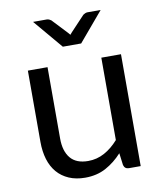

<svg xmlns="http://www.w3.org/2000/svg" viewBox="-82 -782 722 856"><g transform="rotate(-10 279.0 -354.0)"><path d="M487 -506.5V0H434Q415 0 410 -18.5L403 -73Q370 -36.5 329 -14.2Q288 8 235 8Q193.5 8 161.8 -5.8Q130 -19.5 108.5 -44.5Q87 -69.5 76.2 -105Q65.5 -140.5 65.5 -183.5V-506.5H154.5V-183.5Q154.5 -126 180.8 -94.5Q207 -63 261 -63Q300.5 -63 334.8 -81.8Q369 -100.5 398 -133.5V-506.5ZM432 -716.5 320.5 -584.5H237.5L126 -716.5H187.5Q193.5 -716.5 199 -714Q204.5 -711.5 207.5 -709L271.5 -641Q274 -638.5 275.8 -636Q277.5 -633.5 280 -631Q282.5 -633.5 284.2 -636Q286 -638.5 288.5 -641L352.5 -709Q356 -711.5 361.5 -714Q367 -716.5 372.5 -716.5Z"/></g></svg>

Font: Lato-Regular
Style: Regular
Weight: 400
Designer: Lukasz Dziedzic with Adam Twardoch and Botio Nikoltchev
Foundry: tyPoland Lukasz Dziedzic
Version: Version 2.015; 2015-08-06; http://www.latofonts.com/